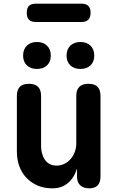

<svg xmlns="http://www.w3.org/2000/svg" viewBox="-20 -1017 640 1047"><path d="M396 -494Q396 -527 412.5 -543.5Q429 -560 462 -560Q496 -560 512 -543.5Q528 -527 528 -494V-55Q528 -22 512.5 -6Q497 10 466 10Q436 10 418 -6Q400 -22 400 -55V-98Q384 -47 350 -18.5Q316 10 266 10Q220 10 184.5 -5.5Q149 -21 123.5 -48Q98 -75 85 -111.5Q72 -148 72 -191V-494Q72 -527 88 -543.5Q104 -560 138 -560Q171 -560 187.5 -543.5Q204 -527 204 -494V-219Q204 -200 209 -181Q214 -162 224 -147Q234 -132 250 -123Q266 -114 289 -114Q313 -114 333 -124.5Q353 -135 367 -152Q381 -169 388.5 -190.5Q396 -212 396 -235ZM419 -641Q384 -641 363.5 -660.5Q343 -680 343 -714Q343 -748 363.5 -768Q384 -788 419 -788Q453 -788 473.5 -768Q494 -748 494 -714Q494 -680 473.5 -660.5Q453 -641 419 -641ZM181 -641Q147 -641 126.5 -660.5Q106 -680 106 -714Q106 -748 126.5 -768Q147 -788 181 -788Q216 -788 236.5 -768Q257 -748 257 -714Q257 -680 236.5 -660.5Q216 -641 181 -641ZM176 -897Q150 -897 138 -909.5Q126 -922 126 -947Q126 -973 138 -985Q150 -997 176 -997H424Q449 -997 461.5 -985Q474 -973 474 -948Q474 -922 461.5 -909.5Q449 -897 424 -897Z"/></svg>

Font: Maple Mono
Style: Bold
Weight: 700
Monospace: yes
Designer: subframe7536
Version: Version 7.200